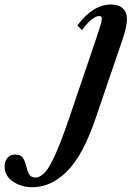

<svg xmlns="http://www.w3.org/2000/svg" viewBox="-268 -554 592 828"><path d="M-128.5 253.5Q-175.5 253.5 -211.8 229.2Q-248 205 -248 163.5Q-248 141.5 -236.2 127Q-224.5 112.5 -202 112.5Q-178 112.5 -168.8 127.5Q-159.5 142.5 -155 162.2Q-150.5 182 -142.8 196.8Q-135 211.5 -114.5 211.5Q-93 211 -72.2 187.2Q-51.5 163.5 -25.8 104.2Q0 45 36.5 -62.5L146.5 -387Q158 -421 163.2 -437.8Q168.5 -454.5 169.8 -461.8Q171 -469 171 -474Q171 -485 160.5 -485Q145.5 -485 125.2 -468.5Q105 -452 86 -424L65.5 -444Q132.5 -534.5 210.5 -534.5Q243.5 -534.5 261.5 -518Q279.5 -501.5 279.5 -472.5Q279.5 -457.5 275.2 -436Q271 -414.5 260 -382.5L145 -45.5Q90 116.5 21 185Q-48 253.5 -128.5 253.5Z"/></svg>

Font: Libre Caslon Condensed SemiBold Italic
Style: Regular
Weight: 600
Italic angle: -22.583°
Designer: Pablo Impallari, Rodrigo Fuenzalida, Katja Schimmel, Ertekin Erdin
Foundry: Pablo Impallari, Rodrigo Fuenzalida
Version: Version 2.000; ttfautohint (v1.8.4.7-5d5b);gftools[0.9.33]